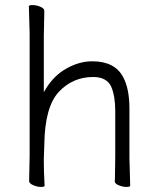

<svg xmlns="http://www.w3.org/2000/svg" viewBox="-20 -727 628 758"><path d="M491 -102 494 6Q494 11 479.5 11Q465 11 449 4.5Q433 -2 433 -11V-12Q434 -20 434 -39L435 -110V-288Q435 -348 419 -385Q401 -423 348 -423Q267 -423 212 -364Q157 -305 155 -157Q154 -124 153 -100V-84Q153 -54 156 6Q156 11 141.5 11Q127 11 111 4Q95 -3 95 -12L97 -112V-595L94 -702Q94 -707 108.5 -707Q123 -707 139 -700.5Q155 -694 155 -684L153 -585V-363L162 -378Q194 -430 244 -457.5Q294 -485 344 -485Q433 -485 466 -423Q491 -377 491 -298Z"/></svg>

Font: Moon Stars Kai T Light
Style: Regular
Weight: 300
Designer: GuiWonder
Version: Version 1.101